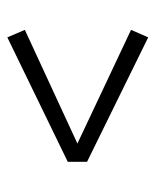

<svg xmlns="http://www.w3.org/2000/svg" viewBox="31 -600 434 537"><g transform="rotate(-90 248.5 -332.0)"><path d="M412 -529 64 -360V-306L412 -135L433 -183L115 -333L433 -480Z"/></g></svg>

Font: FiraGO Light
Style: Regular
Weight: 300
Designer: bBox Type
Foundry: bBox Type GmbH
Version: Version 1.001;PS 001.001;hotconv 1.0.88;makeotf.lib2.5.64775